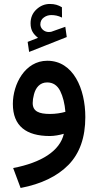

<svg xmlns="http://www.w3.org/2000/svg" viewBox="-20 -685 495 969"><path d="M119.6 -473.6 127 -422.9 316.9 -498 309.6 -549.8 242.2 -525.9C240.7 -525.4 239.3 -524.4 237.8 -524.4C233.4 -523.9 229.5 -523.4 226.1 -523.4C202.1 -523.4 184.1 -542 183.6 -561C183.6 -576.7 189.5 -588.4 201.2 -596.7C212.4 -605 225.1 -608.9 238.3 -608.9C255.4 -608.9 272.9 -606.4 293 -596.2L292.5 -648.4C273.4 -659.7 256.3 -665 231.4 -665C206.1 -665 183.6 -655.8 164.1 -637.7C144 -619.1 134.3 -595.7 134.3 -567.4C134.3 -530.3 149.9 -511.7 171.9 -494.1ZM410.6 -94.2C410.6 -236.8 350.1 -378.4 218.8 -378.4C106.4 -378.4 44.9 -260.3 44.9 -160.6C44.9 -48.8 112.3 1.5 231.9 1.5C252.9 1.5 280.8 -3.4 302.2 -9.8C282.7 76.7 189 135.7 46.4 163.1L84 263.7C188.5 243.7 269 204.6 325.7 147C382.3 88.9 410.6 8.8 410.6 -94.2ZM232.4 -109.9C177.2 -109.9 145 -122.6 145 -165C145 -177.7 147 -192.4 151.4 -208.5C159.7 -241.2 180.2 -269 217.8 -269C247.1 -269 269 -254.9 283.7 -226.1C297.9 -197.3 306.6 -162.1 310.1 -120.6C288.1 -114.3 260.3 -109.9 232.4 -109.9Z"/></svg>

Font: Vazirmatn Medium
Style: Regular
Weight: 500
Designer: Saber Rastikerdar
Foundry: Saber Rastikerdar
Version: Version 33.003